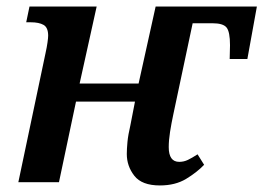

<svg xmlns="http://www.w3.org/2000/svg" viewBox="-20 -556 804 586"><path d="M468 10Q413 10 390 -19.5Q367 -49 367 -86Q367 -101 369 -122.5Q371 -144 378 -174L392 -246H212L160 0H36L119 -394Q123 -412 125 -426.5Q127 -441 127 -447Q127 -472 113 -480Q99 -488 74 -488H60L70 -536H275L223 -301H403L455 -536H764L735 -376H681L682 -418Q682 -459 671.5 -472Q661 -485 629 -485H568L509 -207Q503 -179 499 -153.5Q495 -128 495 -107Q495 -62 527 -62Q541 -62 553.5 -68Q566 -74 583 -85L603 -53Q581 -30 548 -10Q515 10 468 10Z"/></svg>

Font: Noto Serif SemiCondensed SemiBold
Style: Italic
Weight: 600
Width: 4
Italic angle: -12°
Designer: Monotype Design Team
Foundry: Monotype Imaging Inc.
Version: Version 2.014; ttfautohint (v1.8.4.7-5d5b)